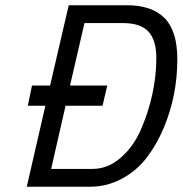

<svg xmlns="http://www.w3.org/2000/svg" viewBox="-20 -712 696 732"><path d="M321 0H82L153 -309H86L102 -386H171L242 -692H464Q559 -692 607.5 -643Q656 -594 656 -486Q656 -347 604 -224Q577 -160 539 -110.5Q501 -61 444.5 -30.5Q388 0 321 0ZM449 -624H302L247 -386H389L371 -309H230L175 -68H332Q391 -68 439.5 -110Q488 -152 516.5 -216.5Q545 -281 560.5 -351.5Q576 -422 576 -490.5Q576 -559 546 -591.5Q516 -624 449 -624Z"/></svg>

Font: TitilliumWebItalic
Style: Italic
Weight: 400
Italic angle: -13°
Version: Version 1.001;PS 57.000;hotconv 1.0.70;makeotf.lib2.5.55311